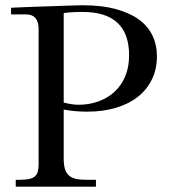

<svg xmlns="http://www.w3.org/2000/svg" viewBox="-20 -701 648 721"><path d="M464.8 -493.2Q464.8 -656.2 290 -656.2Q268.1 -656.2 249.8 -655Q231.4 -653.8 219.2 -651.9V-315.9Q236.3 -311.5 250 -309.6Q263.7 -307.6 274.4 -307.6Q315.4 -307.6 350.1 -320.3Q384.8 -333 410.4 -356.7Q436 -380.4 450.4 -414.8Q464.8 -449.2 464.8 -493.2ZM569.3 -489.7Q569.3 -441.4 550.5 -402.8Q531.7 -364.3 497.6 -337.4Q463.4 -310.5 415 -296.1Q366.7 -281.7 307.6 -281.7Q284.2 -281.7 262 -283.7Q239.7 -285.6 219.2 -289.6V-106Q219.2 -83 223.6 -67.6Q228 -52.2 237.8 -43Q247.6 -33.7 263.2 -29.8Q278.8 -25.9 301.8 -25.9H340.3V0H39.1V-25.9H55.7Q77.1 -25.9 90.6 -29.1Q104 -32.2 111.6 -39.1Q119.1 -45.9 122.1 -57.1Q125 -68.4 125 -85V-591.8Q125 -647 77.6 -647H21.5V-671.9Q31.2 -672.4 52.7 -673.3Q74.2 -674.3 101.6 -675.3Q128.9 -676.3 159.2 -677.2Q189.5 -678.2 216.3 -679.2Q243.2 -680.2 263.4 -680.7Q283.7 -681.2 291.5 -681.2Q360.8 -681.2 412.8 -667.5Q464.8 -653.8 499.8 -628.9Q534.7 -604 552 -568.6Q569.3 -533.2 569.3 -489.7Z"/></svg>

Font: XB Niloofar
Style: Regular
Weight: 400
Designer: Behnam
Foundry: Irmug
Version: Version 7.201 2008